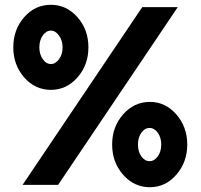

<svg xmlns="http://www.w3.org/2000/svg" viewBox="-20 -780 846 810"><path d="M194.8 -400.9Q127.9 -400.9 82 -453.4Q36.1 -505.9 36.1 -580.1Q36.1 -655.3 82 -707.5Q127.9 -759.8 194.8 -759.8Q260.7 -759.8 306.9 -707.3Q353 -654.8 353 -580.1Q353 -505.9 306.9 -453.4Q260.7 -400.9 194.8 -400.9ZM580.1 -750H730L225.1 0H75.2ZM194.8 -509.8Q213.9 -509.8 229 -530.3Q244.1 -550.8 244.1 -579.8Q244.1 -608.9 229 -629.9Q213.9 -650.9 194.8 -650.9Q174.8 -650.9 160.4 -630.4Q146 -609.9 146 -580.1Q146 -551.3 160.4 -530.5Q174.8 -509.8 194.8 -509.8ZM724.1 -43.2Q678.2 9.8 612.1 9.8Q545.9 9.8 499.5 -42.7Q453.1 -95.2 453.1 -170.2Q453.1 -245.1 499.5 -297.6Q545.9 -350.1 612.1 -350.1Q678.2 -350.1 724.1 -297.1Q770 -244.1 770 -170.2Q770 -96.2 724.1 -43.2ZM576.4 -120.1Q590.8 -100.1 610.8 -100.1Q630.9 -100.1 645.5 -120.1Q660.2 -140.1 660.2 -170.2Q660.2 -200.2 645.5 -220.2Q630.9 -240.2 610.8 -240.2Q590.8 -240.2 576.4 -220.2Q562 -200.2 562 -170.2Q562 -140.1 576.4 -120.1Z"/></svg>

Font: Oakes Grotesk
Style: Bold Italic
Weight: 700
Designer: Samuel Oakes
Foundry: Samuel Oakes
Version: Version 1.0 | wf-rip DC20170320